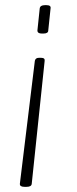

<svg xmlns="http://www.w3.org/2000/svg" viewBox="-20 -545 298 744"><path d="M139 -321Q155 -321 153 -309L103 167Q102 179 83 179H75Q56 179 57 167L115 -309Q117 -321 131 -321ZM160 -525Q178 -525 176 -513L167 -427Q167 -415 148 -415H142Q125 -415 125 -427L134 -513Q136 -525 154 -525Z"/></svg>

Font: Asap Condensed Condensed Thin
Style: Italic
Weight: 100
Width: 3
Italic angle: -6°
Designer: Pablo Cosgaya
Foundry: Omnibus-Type
Version: Version 3.001; ttfautohint (v1.8.4.7-5d5b)